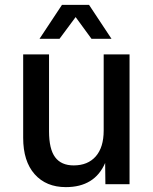

<svg xmlns="http://www.w3.org/2000/svg" viewBox="-20 -755 626 787"><path d="M250 12Q169 12 122 -41Q75 -94 75 -190V-532H181V-217Q181 -144 206 -110.5Q231 -77 282 -77Q340 -77 372.5 -114Q405 -151 405 -220V-532H511V0H412L411 -87Q368 12 250 12ZM142 -596 234 -735H345L437 -596H355L290 -685L224 -596Z"/></svg>

Font: Geist Med
Style: Regular
Weight: 400
Designer: Basement.studio, Andrés Briganti, Mateo Zaragoza
Foundry: Basement.studio, Vercel, Andrés Briganti, Guido Ferreyra, Mateo Zaragoza
Version: Version 1.401